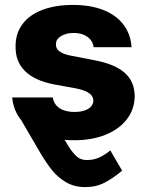

<svg xmlns="http://www.w3.org/2000/svg" viewBox="-20 -557 596 776"><path d="M278.3 -423.8Q247.1 -423.8 226.3 -410.9Q205.6 -397.9 206.1 -377.9Q204.6 -343.8 266.6 -332L367.2 -312.5Q446.3 -296.9 485.1 -261.7Q523.9 -226.6 524.4 -168.9Q523.9 -115.7 492.9 -75.2Q461.9 -34.7 406.7 -12.5Q351.6 9.8 280.3 9.8Q260.3 9.8 241.2 8.3Q261.2 43 275.6 60.3Q290 77.6 302.5 83.7Q314.9 89.8 331.1 89.8Q359.4 89.8 382.1 79.1Q404.8 68.4 425.8 50.8L473.6 132.8Q437.5 163.1 402.8 181.2Q368.2 199.2 324.2 199.2Q280.8 199.2 247.3 179.7Q213.9 160.2 190.4 130.9Q167 101.6 142.6 60.5L66.4 -70.3Q34.2 -109.9 29.3 -163.1H193.4Q197.8 -134.8 220.9 -119.6Q244.1 -104.5 281.2 -104.5Q315.4 -104.5 336.2 -116.9Q356.9 -129.4 357.4 -151.4Q356.4 -168.9 340.3 -180.4Q324.2 -191.9 290 -199.2L199.2 -215.8Q121.1 -230.5 81.5 -269.3Q42 -308.1 43 -369.1Q42.5 -421.4 70.6 -459.2Q98.6 -497.1 151.4 -517.1Q204.1 -537.1 275.4 -537.1Q346.2 -537.1 398.2 -516.4Q450.2 -495.6 479.2 -457.3Q508.3 -418.9 511.7 -366.2H358.4Q355 -392.6 333.3 -408.2Q311.5 -423.8 278.3 -423.8Z"/></svg>

Font: Pretendard Std ExtraBold
Style: Regular
Weight: 800
Designer: Base glyphs from Inter by Rasmus Andersson; Hangeul glyphs from Noto Sans CJK(Source Han Sans) by Jang Soo-young and Kan
Foundry: Kil Hyung-jin
Version: Version 1.309